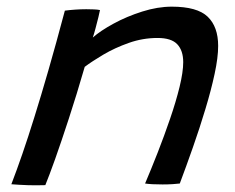

<svg xmlns="http://www.w3.org/2000/svg" viewBox="-20 -550 705 577"><path d="M116.2 6.4Q106.3 6.7 92.9 6.8Q79.6 6.8 66.1 6.6Q53.4 6.2 37.8 5.3Q22.2 4.4 14.1 3.7Q30.2 -38.1 47.2 -87.4Q64.2 -136.6 83.4 -198.3Q102.7 -259.9 125.4 -338.6Q148.1 -417.3 174.9 -518Q187.6 -519.8 204.6 -521Q221.7 -522.3 239.3 -522.3Q250.6 -522.3 261.7 -521.8Q272.8 -521.4 280.5 -519.8Q279.8 -514.6 275.8 -498.7Q271.9 -482.8 267.2 -465.3Q262.6 -447.8 258.9 -437.2Q281.6 -457.4 321.3 -479Q360.9 -500.6 407.4 -515.3Q453.9 -530 496.2 -530Q572.6 -530 604.1 -499.8Q635.6 -469.6 635.6 -411.9Q635.6 -377.3 625 -328.1Q614.4 -278.8 597.2 -222Q580.1 -165.1 559.8 -107.4Q539.6 -49.8 520.3 1.5Q512.9 2.5 498.8 3.4Q484.6 4.3 468.6 4.3Q452.5 4.3 438.4 3.6Q424.2 2.8 416 1.5Q433.8 -40.3 453.7 -91Q473.5 -141.6 491.1 -193Q508.8 -244.4 519.7 -289.1Q530.6 -333.9 530.6 -363.2Q530.6 -397.8 512.9 -416.8Q495.2 -435.9 453.4 -435.9Q408.9 -435.9 366.9 -421Q324.9 -406.1 290.7 -385.9Q256.5 -365.7 234.6 -349.1Q210.2 -264.8 187.1 -194.3Q164.1 -123.8 145.8 -72.3Q127.4 -20.9 116.2 6.4Z"/></svg>

Font: Grandstander Thin
Style: Italic
Weight: 100
Italic angle: -15°
Designer: Tyler Finck
Foundry: Etcetera Type Co
Version: Version 1.200